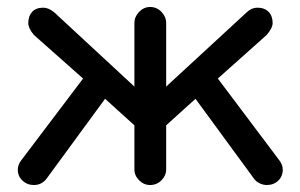

<svg xmlns="http://www.w3.org/2000/svg" viewBox="-20 -553 860 550"><path d="M77 -23Q58 -23 44.5 -35.5Q31 -48 31 -67Q31 -81 41 -94L218 -328L77 -453Q61 -472 61 -487Q61 -507 72 -519Q83 -531 104 -531Q119 -531 135 -518L365 -305V-487Q365 -505 378.5 -519Q392 -533 410 -533Q429 -533 442.5 -519Q456 -505 456 -487V-305L687 -518Q701 -531 717 -531Q738 -531 749.5 -519Q761 -507 761 -487Q761 -473 744 -453L604 -328L780 -94Q790 -81 790 -67Q790 -48 777 -35.5Q764 -23 744 -23Q734 -23 723.5 -28Q713 -33 707 -42L540 -270L456 -194V-68Q456 -50 442.5 -36.5Q429 -23 410 -23Q392 -23 378.5 -36.5Q365 -50 365 -68V-194L281 -270L114 -42Q100 -23 77 -23Z"/></svg>

Font: Huninn
Style: Regular
Weight: 400
Designer: justfont
Foundry: justfont
Version: Version 1.003